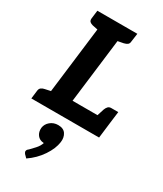

<svg xmlns="http://www.w3.org/2000/svg" viewBox="-271 -822 1089 1281"><g transform="rotate(30 273.0 -181.5)"><path d="M67 0 156 -727H311L237 -124H528L513 0ZM422 -101 446 -177Q452 -193 461 -202Q470 -211 485 -211H539L528 -124ZM-9 0 -1 -65Q1 -80 11 -88Q21 -96 38 -99L89 -110V0ZM179 -727 151 -617 102 -627Q87 -631 79 -638.5Q71 -646 72 -662L80 -727ZM388 -727 379 -662Q378 -646 368 -638.5Q358 -631 341 -627L289 -617L290 -727ZM162 364 140 342Q137 337 134.5 332.5Q132 328 133 322Q135 311 147 303Q160 290 182 266Q204 242 212 216Q211 216 210.5 216Q210 216 209 216Q178 214 161 191.5Q144 169 147 136Q151 106 176 85Q201 64 236 64Q277 64 294.5 90Q312 116 307 154Q300 207 261 265Q222 323 162 364Z"/></g></svg>

Font: Aleo ExtraBold
Style: Italic
Weight: 800
Italic angle: -7°
Designer: Alessio Laiso
Foundry: Alessio Laiso
Version: Version 2.001;gftools[0.9.29]